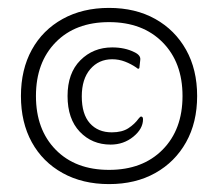

<svg xmlns="http://www.w3.org/2000/svg" viewBox="-20 -583 552 486"><path d="M33 -340Q33 -407 60.5 -457Q88 -507 138.5 -535Q189 -563 256 -563Q323 -563 373 -535Q423 -507 451 -457Q479 -407 479 -340Q479 -273 451 -223Q423 -173 373 -145Q323 -117 256 -117Q189 -117 138.5 -145Q88 -173 60.5 -223Q33 -273 33 -340ZM256 -153Q341 -153 391.5 -204Q442 -255 442 -340Q442 -425 391.5 -476Q341 -527 256 -527Q171 -527 121 -476Q71 -425 71 -340Q71 -255 121 -204Q171 -153 256 -153ZM333 -413Q333 -409 330 -409Q328 -409 325 -412Q312 -421 296.5 -427Q281 -433 264 -433Q230 -433 208.5 -408Q187 -383 187 -339Q187 -294 207.5 -271Q228 -248 263 -248Q289 -248 305 -258.5Q321 -269 331 -283Q335 -288 337 -288Q342 -288 342 -281Q342 -257 317.5 -237Q293 -217 260 -217Q213 -217 182 -249.5Q151 -282 151 -340Q151 -398 183.5 -430.5Q216 -463 264 -463Q296 -463 320 -451Q337 -443 335 -431Z"/></svg>

Font: Zain Light
Style: Italic
Weight: 300
Italic angle: -10°
Designer: Zain,Boutros
Foundry: Mobile Telecommunications Company (Zain), 2024
Version: Version 1.51; ttfautohint (v1.8.4)